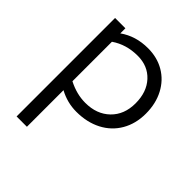

<svg xmlns="http://www.w3.org/2000/svg" viewBox="-199 -613 987 987"><g transform="rotate(45 295.0 -119.0)"><path d="M155 -22V244H80V-472H155V-435Q221 -482 310 -482Q377 -482 429 -451.5Q481 -421 510.5 -365Q540 -309 540 -236Q540 -163 507.5 -107Q475 -51 416 -20.5Q357 10 280 10Q214 10 155 -22ZM280 -55Q363 -55 414 -104.5Q465 -154 465 -236Q465 -318 419.5 -367.5Q374 -417 300 -417Q217 -417 155 -374V-87Q217 -55 280 -55Z"/></g></svg>

Font: Madhuban Light
Style: Regular
Weight: 300
Designer: jaikishan Patel
Foundry: MagicType
Version: Version 1.000